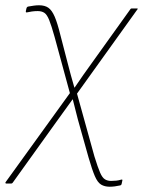

<svg xmlns="http://www.w3.org/2000/svg" viewBox="-54 -511 542 728"><path d="M362 197Q343 197 329.5 189Q316 181 305.5 156.5Q295 132 282 87L248 -34Q241 -58 234.5 -84.5Q228 -111 222 -134H221Q205 -112 190 -91Q175 -70 159 -48L-6 182Q-8 185 -12 185H-31Q-32 185 -33 183.5Q-34 182 -33 180L211 -158L153 -371Q141 -414 132.5 -435Q124 -456 114 -462.5Q104 -469 89 -469Q78 -469 67 -467.5Q56 -466 48 -464Q43 -463 44 -469L46 -478Q47 -484 52 -486Q63 -488 73.5 -489.5Q84 -491 94 -491Q116 -491 129.5 -481.5Q143 -472 153.5 -447.5Q164 -423 175 -378L202 -274Q208 -250 214.5 -226.5Q221 -203 228 -179H229Q246 -204 263 -228.5Q280 -253 297 -276L441 -477Q442 -479 446 -479H465Q471 -479 466 -474L238 -156L304 82Q317 124 325.5 143.5Q334 163 344 169Q354 175 367 175Q377 175 386.5 174Q396 173 406 170Q411 169 410 173L407 187Q406 191 402 192Q380 197 362 197Z"/></svg>

Font: Sofia Sans Thin
Style: Italic
Weight: 250
Italic angle: -9°
Version: Version 4.100-B